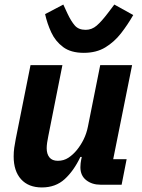

<svg xmlns="http://www.w3.org/2000/svg" viewBox="-20 -811 622 843"><path d="M114 -525H254L192 -213Q189 -199 187 -185Q185 -171 185 -160Q185 -135 197 -120Q209 -105 234 -105Q260 -105 280.5 -118.5Q301 -132 318 -153Q335 -174 347.5 -199.5Q360 -225 366 -255L420 -525H560L477 -112H536L514 0H421Q384 0 358.5 -20Q333 -40 333 -77Q333 -85 334 -94Q335 -103 336 -107L339 -122H333Q304 -61 264 -24.5Q224 12 164 12Q105 12 72.5 -24Q40 -60 40 -124Q40 -144 42.5 -162Q45 -180 49 -200ZM348 -579Q291 -579 257 -604.5Q223 -630 205 -669Q187 -708 178 -749L258 -791L276 -752Q292 -718 308.5 -699Q325 -680 356 -680Q383 -680 404.5 -698.5Q426 -717 454 -754L482 -791L565 -745Q541 -703 511.5 -665Q482 -627 442.5 -603Q403 -579 348 -579Z"/></svg>

Font: IBM Plex Sans Var
Style: Italic
Weight: 400
Italic angle: -11.31°
Designer: Mike Abbink, Paul van der Laan, Pieter van Rosmalen
Foundry: Bold Monday
Version: Version 1.001